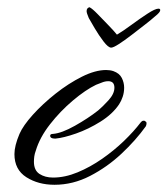

<svg xmlns="http://www.w3.org/2000/svg" viewBox="-20 -497 464 532"><path d="M131 15Q86 15 53 -6Q20 -27 20 -70Q20 -93 34 -126Q44 -149 71 -179Q98 -209 134 -237.5Q170 -266 207 -284.5Q244 -303 274 -303Q285 -303 294 -300Q311 -294 317.5 -281Q324 -268 324 -254Q324 -241 320 -229Q316 -217 310 -208Q292 -181 258.5 -160Q225 -139 190.5 -127Q156 -115 134 -113H132Q119 -113 119 -121Q119 -126 127 -126Q151 -128 187.5 -148.5Q224 -169 252 -191Q264 -201 280.5 -219Q297 -237 297 -254Q297 -272 280 -272Q271 -272 261.5 -268Q252 -264 246 -262Q217 -248 182 -218.5Q147 -189 118.5 -152.5Q90 -116 79 -79Q76 -71 75 -63.5Q74 -56 74 -49Q74 -25 89.5 -15Q105 -5 127 -5Q160 -5 195 -19.5Q230 -34 263 -57Q296 -80 323.5 -106.5Q351 -133 370 -158Q373 -162 377 -162.5Q381 -163 382 -161Q386 -160 386 -155.5Q386 -151 384 -147Q356 -108 316.5 -71Q277 -34 229.5 -9.5Q182 15 131 15ZM288 -365Q280 -365 267 -382Q254 -399 242.5 -418.5Q231 -438 226 -447Q220 -461 220 -466Q220 -475 228 -477Q236 -473 250.5 -458Q265 -443 280.5 -427Q296 -411 304 -401Q321 -411 344 -428Q367 -445 388.5 -459Q410 -473 419 -473Q424 -473 424 -469Q424 -463 410 -452Q400 -443 382 -429Q364 -415 344.5 -400Q325 -385 309.5 -375Q294 -365 288 -365Z"/></svg>

Font: Allura
Style: Regular
Weight: 400
Designer: Robert E. Leuschke
Foundry: Robert E. Leuschke
Version: Version 1.110